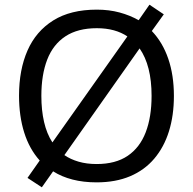

<svg xmlns="http://www.w3.org/2000/svg" viewBox="-20 -766 821 817"><path d="M720 -358Q720 -275 699 -207.5Q678 -140 636.5 -91Q595 -42 533.5 -16Q472 10 391 10Q335 10 288.5 -2Q242 -14 206 -37L158 31L97 -9L149 -83Q105 -132 83 -202Q61 -272 61 -359Q61 -469 97 -551Q133 -633 206.5 -679Q280 -725 392 -725Q444 -725 488.5 -713Q533 -701 570 -680L616 -746L677 -705L626 -634Q672 -586 696 -516Q720 -446 720 -358ZM625 -358Q625 -487 574 -560L254 -106Q280 -88 314.5 -78Q349 -68 391 -68Q472 -68 523.5 -103Q575 -138 600 -203Q625 -268 625 -358ZM156 -358Q156 -297 167.5 -247Q179 -197 203 -160L522 -611Q497 -628 464.5 -637Q432 -646 392 -646Q311 -646 258.5 -611.5Q206 -577 181 -512.5Q156 -448 156 -358Z"/></svg>

Font: Noto Sans Hebrew
Style: Regular
Weight: 400
Designer: Monotype Design Team
Foundry: Monotype Imaging Inc.
Version: Version 2.003